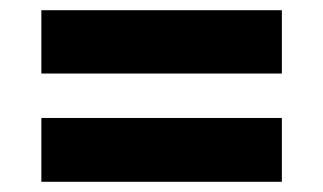

<svg xmlns="http://www.w3.org/2000/svg" viewBox="-20 -490 633 376"><path d="M61 -470H532V-346H61ZM61 -259H532V-134H61Z"/></svg>

Font: Noto Sans Syriac Eastern Black
Style: Regular
Weight: 900
Designer: Patrick Giasson and the Monotype Design Team
Foundry: Monotype Imaging Inc.
Version: Version 3.001; ttfautohint (v1.8.4.7-5d5b)